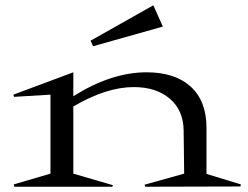

<svg xmlns="http://www.w3.org/2000/svg" viewBox="-20 -710 942 730"><path d="M33.2 -341.8 30.8 -350.1 258.8 -435.1V-344.2Q403.8 -435.1 537.1 -435.1Q645.5 -435.1 705.3 -380.4Q765.1 -325.7 765.1 -224.1V-48.8L896 -8.8L894 -1L532.2 0L529.8 -7.8L680.2 -49.8L678.2 -212.9Q677.7 -290 626 -334.5Q574.2 -378.9 488.8 -378.9Q384.3 -378.9 258.8 -305.2V-49.8L409.2 -5.9L407.2 0H34.2L32.2 -8.8L171.9 -49.8V-350.1ZM324.2 -555.2 563 -689.9 599.1 -608.9 334 -534.2Z"/></svg>

Font: Halibut Exp
Style: Regular
Weight: 400
Width: 7
Designer: Matteo Maggi
Foundry: Collletttivo
Version: Version 3.080 | FøM Fix